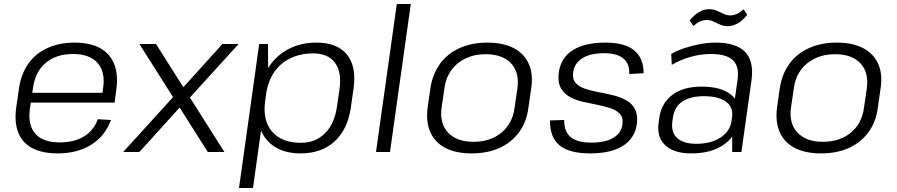

<svg xmlns="http://www.w3.org/2000/svg" viewBox="-20 -760 4484 960"><path d="M268 7Q192 7 142 -19Q92 -45 71.5 -96.5Q51 -148 61 -221L75 -319Q86 -391 122 -442Q158 -493 217.5 -520Q277 -547 353 -547Q470 -547 524 -484.5Q578 -422 561 -308L553 -247H121L128 -296H504L490 -276L496 -324Q507 -402 467 -446Q427 -490 346 -490Q261 -490 208.5 -445.5Q156 -401 145 -320L129 -214Q119 -133 157.5 -90.5Q196 -48 278 -48Q351 -48 400 -78Q449 -108 469 -164L535 -160Q505 -79 435.5 -36Q366 7 268 7Z M677 -540H760L1102 0H1019ZM863 -294 926 -275 677 0H596ZM848 -270 1092 -540H1173L910 -251Z M1483 7Q1408 7 1357 -24Q1306 -55 1283 -112.5Q1260 -170 1271 -248L1278 -297Q1289 -375 1327.5 -430.5Q1366 -486 1426 -516.5Q1486 -547 1562 -547Q1666 -547 1714.5 -487.5Q1763 -428 1748 -319L1734 -221Q1718 -112 1652.5 -52.5Q1587 7 1483 7ZM1276 -540H1320L1321 -364L1245 180H1175ZM1484 -46Q1558 -46 1605.5 -94Q1653 -142 1665 -228L1677 -310Q1690 -398 1655.5 -445.5Q1621 -493 1546 -493Q1482 -493 1431.5 -468.5Q1381 -444 1350 -398Q1319 -352 1310 -287L1306 -256Q1292 -159 1340 -102.5Q1388 -46 1484 -46Z M2034 -740 1930 0H1860L1964 -740Z M2338 7Q2260 7 2207.5 -20Q2155 -47 2132 -98.5Q2109 -150 2118 -221L2132 -319Q2143 -390 2180 -441Q2217 -492 2278 -519.5Q2339 -547 2416 -547Q2495 -547 2547.5 -520Q2600 -493 2623.5 -441.5Q2647 -390 2636 -319L2622 -221Q2613 -150 2575 -98.5Q2537 -47 2477 -20Q2417 7 2338 7ZM2347 -51Q2432 -51 2487.5 -97Q2543 -143 2553 -222L2567 -318Q2578 -397 2535.5 -443Q2493 -489 2408 -489Q2352 -489 2308 -468Q2264 -447 2236.5 -409Q2209 -371 2202 -318L2188 -222Q2177 -144 2220 -97.5Q2263 -51 2347 -51Z M2930 7Q2827 7 2778 -33Q2729 -73 2730 -158L2801 -160Q2800 -103 2833 -75Q2866 -47 2937 -47Q3006 -47 3046 -70.5Q3086 -94 3092 -137Q3097 -171 3080.5 -189.5Q3064 -208 3033.5 -218.5Q3003 -229 2966.5 -236Q2930 -243 2893 -251.5Q2856 -260 2827 -276.5Q2798 -293 2783 -322Q2768 -351 2774 -399Q2785 -472 2844.5 -509.5Q2904 -547 3008 -547Q3103 -547 3150.5 -508.5Q3198 -470 3198 -394L3126 -390Q3129 -441 3097 -467.5Q3065 -494 3001 -494Q2932 -494 2892.5 -469.5Q2853 -445 2846 -400Q2841 -366 2857.5 -346.5Q2874 -327 2904.5 -316.5Q2935 -306 2971.5 -299.5Q3008 -293 3044.5 -284Q3081 -275 3110.5 -259Q3140 -243 3155 -214Q3170 -185 3164 -138Q3153 -67 3093.5 -30Q3034 7 2930 7Z M3641 -174 3668 -362Q3677 -428 3644.5 -459Q3612 -490 3534 -490Q3484 -490 3434 -476Q3384 -462 3339 -436L3336 -490Q3365 -507 3402.5 -519.5Q3440 -532 3480.5 -539.5Q3521 -547 3557 -547Q3660 -547 3705 -501Q3750 -455 3738 -362L3687 0H3641ZM3436 7Q3350 7 3306.5 -33.5Q3263 -74 3273 -145L3277 -174Q3288 -246 3343 -286.5Q3398 -327 3488 -327Q3583 -327 3633 -288.5Q3683 -250 3672 -179L3668 -148Q3658 -76 3596 -34.5Q3534 7 3436 7ZM3462 -41Q3535 -41 3583 -72.5Q3631 -104 3638 -157L3640 -173Q3648 -223 3610.5 -251Q3573 -279 3500 -279Q3433 -279 3392.5 -253Q3352 -227 3344 -168L3342 -154Q3334 -99 3365.5 -70Q3397 -41 3462 -41ZM3428 -658Q3452 -686 3476 -700Q3500 -714 3525 -714Q3547 -714 3564 -706.5Q3581 -699 3597.5 -691Q3614 -683 3631 -683Q3648 -683 3664.5 -690.5Q3681 -698 3698 -714L3716 -686Q3693 -657 3668.5 -643Q3644 -629 3619 -629Q3598 -629 3580.5 -637Q3563 -645 3547.5 -652.5Q3532 -660 3513 -660Q3497 -660 3481 -653Q3465 -646 3447 -630Z M4085 7Q4007 7 3954.5 -20Q3902 -47 3879 -98.5Q3856 -150 3865 -221L3879 -319Q3890 -390 3927 -441Q3964 -492 4025 -519.5Q4086 -547 4163 -547Q4242 -547 4294.5 -520Q4347 -493 4370.5 -441.5Q4394 -390 4383 -319L4369 -221Q4360 -150 4322 -98.5Q4284 -47 4224 -20Q4164 7 4085 7ZM4094 -51Q4179 -51 4234.5 -97Q4290 -143 4300 -222L4314 -318Q4325 -397 4282.5 -443Q4240 -489 4155 -489Q4099 -489 4055 -468Q4011 -447 3983.5 -409Q3956 -371 3949 -318L3935 -222Q3924 -144 3967 -97.5Q4010 -51 4094 -51Z"/></svg>

Font: Pathway Extreme 28pt Light
Style: Italic
Weight: 300
Italic angle: -8°
Designer: Eduardo Rodriguez Tunni
Foundry: Eduardo Rodriguez Tunni
Version: Version 1.001;gftools[0.9.26]